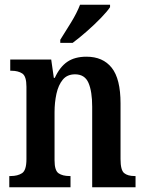

<svg xmlns="http://www.w3.org/2000/svg" viewBox="-20 -786 612 806"><path d="M19 0V-47H25Q54 -47 72.5 -59Q91 -71 91 -118V-422Q91 -466 73.5 -477.5Q56 -489 28 -489H23V-536H195L206 -459H210Q231 -505 262.5 -526.5Q294 -548 343 -548Q412 -548 449 -501.5Q486 -455 486 -352V-118Q486 -72 501 -59.5Q516 -47 545 -47H549V0H367V-338Q367 -402 351.5 -438Q336 -474 295 -474Q262 -474 243.5 -451.5Q225 -429 217 -392.5Q209 -356 209 -315V-113Q209 -70 226 -58.5Q243 -47 272 -47H276V0ZM233 -619Q254 -652 278.5 -692Q303 -732 316 -766H442V-756Q431 -739 404 -711Q377 -683 344.5 -654.5Q312 -626 285 -606H233Z"/></svg>

Font: Noto Serif Lao Condensed SemiBold
Style: Regular
Weight: 600
Width: 3
Designer: Monotype Design Team
Foundry: Monotype Imaging Inc.
Version: Version 2.003; ttfautohint (v1.8.4.7-5d5b)